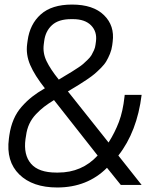

<svg xmlns="http://www.w3.org/2000/svg" viewBox="-20 -811 701 842"><path d="M231 11.2Q123 11.2 64.5 -46.1Q5.9 -103.5 19 -203.1L21 -217.8Q26.4 -255.4 39.8 -286.9Q53.2 -318.4 75 -343Q96.7 -367.7 120.6 -386.5Q144.5 -405.3 176.8 -423.8Q132.3 -480 112.5 -525.9Q92.8 -571.8 99.1 -618.2L101.1 -632.8Q110.8 -705.1 158.9 -748Q207 -791 295.9 -791Q388.7 -791 436 -744.6Q483.4 -698.2 474.1 -627.9L472.2 -612.8Q469.7 -593.3 462.2 -575Q454.6 -556.6 446.3 -542.5Q438 -528.3 422.4 -512.7Q406.7 -497.1 395 -487.1Q383.3 -477.1 361.6 -462.4Q339.8 -447.8 327.4 -440.2Q314.9 -432.6 290 -417.5Q281.7 -412.6 277.8 -410.2L456.1 -186Q483.9 -230 501.5 -276.4Q519 -322.8 525.9 -386.2L526.9 -395H601.1Q581.1 -233.4 499 -128.9L601.1 0H509.8L449.2 -75.2Q362.8 11.2 231 11.2ZM227.1 -54.2H234.9Q339.4 -54.2 408.2 -128.9L216.8 -372.1Q191.4 -356.4 173.6 -342.8Q155.8 -329.1 137.7 -310.1Q119.6 -291 108.6 -267.6Q97.7 -244.1 94.2 -215.8L91.8 -201.2Q82.5 -131.8 116 -93Q149.4 -54.2 227.1 -54.2ZM173.8 -630.9 171.9 -616.2Q167 -578.6 184.1 -543Q201.2 -507.3 237.8 -461.9Q244.6 -466.3 265.9 -479Q287.1 -491.7 294.7 -496.3Q302.2 -501 319.8 -512.5Q337.4 -523.9 344.7 -530.5Q352.1 -537.1 364 -548.6Q376 -560.1 381.3 -569.3Q386.7 -578.6 392.1 -590.6Q397.5 -602.5 398.9 -615.2L400.9 -629.9Q406.2 -672.4 379.4 -699.7Q352.5 -727.1 299.8 -727.1H292Q236.8 -727.1 208 -700.7Q179.2 -674.3 173.8 -630.9Z"/></svg>

Font: Cooper Hewitt
Style: Book Italic
Weight: 706
Designer: Village Type and Design LLC
Foundry: Cooper Hewitt Smithsonian Design Museum
Version: 1.000